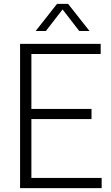

<svg xmlns="http://www.w3.org/2000/svg" viewBox="-20 -965 568 985"><path d="M83 0V-740H496.5V-688H141V-52H501.5V0ZM125.5 -354V-406H449.5V-354ZM163 -806 272.5 -945H329.5L439 -806H386.5L294.5 -925H307.5L215.5 -806Z"/></svg>

Font: Encode Sans SemiCondensed Light
Style: Regular
Weight: 300
Width: 4
Designer: Multiple Designers
Foundry: Impallari Type
Version: Version 3.002